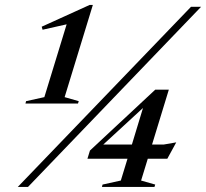

<svg xmlns="http://www.w3.org/2000/svg" viewBox="-20 -742 818 762"><path d="M156 -356.5 244.5 -645.5 149 -624 145.5 -636 336 -722.5H348.5L236.5 -356.5L292.5 -340.5L289.5 -331H81L83.5 -340.5ZM50.5 0 738 -715H778L91 0ZM596 -386H650L583.5 -168.5H630.5L679.5 -177L644 -112H566.5L540 -25.5L596 -9.5L593 0H384.5L387 -9.5L459.5 -25.5L486 -112H327L337 -144.5ZM503.5 -168.5 547.5 -313.5 390 -168.5Z"/></svg>

Font: Newsreader 72pt Medium
Style: Italic
Weight: 500
Italic angle: -17°
Designer: Hugues Gentile
Foundry: Production Type
Version: Version 1.003; ttfautohint (v1.8.3)